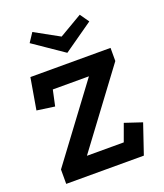

<svg xmlns="http://www.w3.org/2000/svg" viewBox="-147 -905 860 1004"><g transform="rotate(-20 283.5 -403.5)"><path d="M62 -589H508V-516L199 -101H404L439 -197L535 -165L479 0H47V-80L351 -488H150L131 -400L32 -414ZM287 -642 119 -757 152 -807 288 -732 416 -807 451 -757Z"/></g></svg>

Font: Podkova
Style: Bold
Weight: 700
Designer: Ilya Yudin
Foundry: Cyreal (www.cyreal.org)
Version: Version 2.102; ttfautohint (v1.8.1.43-b0c9)